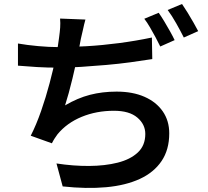

<svg xmlns="http://www.w3.org/2000/svg" viewBox="-20 -880 1040 962"><path d="M408 -782Q401 -757 396 -732.5Q391 -708 385 -685Q381 -661 374.5 -628.5Q368 -596 360 -560Q352 -524 343 -486.5Q334 -449 324.5 -414.5Q315 -380 306 -352Q369 -389 431 -405Q493 -421 564 -421Q645 -421 704 -395Q763 -369 795.5 -322Q828 -275 828 -212Q828 -130 789.5 -73Q751 -16 680.5 16.5Q610 49 512 58Q414 67 294 54L263 -61Q347 -48 426.5 -48.5Q506 -49 569.5 -65Q633 -81 670.5 -116Q708 -151 708 -209Q708 -257 668 -291Q628 -325 551 -325Q463 -325 389 -294.5Q315 -264 268 -207Q260 -196 253.5 -186Q247 -176 240 -162L134 -200Q162 -255 186 -324Q210 -393 228.5 -463Q247 -533 259.5 -593.5Q272 -654 276 -692Q280 -721 281.5 -742.5Q283 -764 281 -787ZM70 -662Q116 -654 171 -649Q226 -644 272 -644Q336 -644 414 -648.5Q492 -653 576 -664Q660 -675 741 -692L743 -584Q693 -576 634 -568Q575 -560 512 -554.5Q449 -549 387.5 -545Q326 -541 273 -541Q217 -541 166 -544Q115 -547 70 -551ZM775 -816Q788 -798 803 -773Q818 -748 832 -723Q846 -698 855 -679L783 -647Q773 -668 759.5 -693Q746 -718 731.5 -743Q717 -768 703 -786ZM892 -860Q905 -841 920.5 -816Q936 -791 950 -766Q964 -741 973 -724L901 -692Q885 -724 863 -763Q841 -802 820 -830Z"/></svg>

Font: Noto Sans TC SemiBold
Style: Regular
Weight: 600
Designer: Ryoko NISHIZUKA  (kana, bopomofo & ideographs); Paul D. Hunt (Latin, Greek & Cyrillic); Sandoll Communications , Soo-you
Foundry: Adobe
Version: Version 2.004-H2;hotconv 1.0.118;makeotfexe 2.5.65603